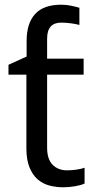

<svg xmlns="http://www.w3.org/2000/svg" viewBox="-20 -785 401 815"><path d="M16 -468V-510L93 -545V-611Q93 -686 129 -725.5Q165 -765 240 -765Q262 -765 283 -760.5Q304 -756 317 -752V-679Q308 -682 285 -685.5Q262 -689 240 -689Q180 -689 180 -621V-536H335V-468H180V-158Q180 -109 203.5 -85.5Q227 -62 264 -62Q284 -62 305 -65Q326 -68 339 -73V-6Q325 1 299 5.5Q273 10 249 10Q218 10 189.5 2.5Q161 -5 139.5 -24Q118 -43 105 -75Q92 -107 92 -156V-468Z"/></svg>

Font: BC Sans
Style: Regular
Weight: 400
Designer: Monotype Design Team
Province of B.C.
Foundry: Monotype Imaging Inc.
Version: Version 2.000;GOOG;noto-source:20170915:90ef993387c0